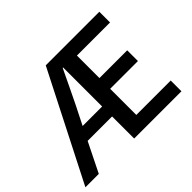

<svg xmlns="http://www.w3.org/2000/svg" viewBox="-152 -986 1237 1237"><g transform="rotate(-45 466.5 -368.0)"><path d="M268.6 -292H446.3V-647.5H442.4Q420.9 -601.6 378.9 -514.6Q336.9 -427.7 331.1 -416ZM563.5 -97.7H877V0H446.3V-201.2H223.6L124 0H2L377 -736.3H865.2V-638.7H563.5V-433.6H816.4V-335.9H563.5Z"/></g></svg>

Font: Gen Shin Gothic Medium
Style: Regular
Weight: 500
Designer: [Source Han Sans]
Ryoko NISHIZUKA  (kana & ideographs); Paul D. Hunt (Latin, Greek & Cyrillic); Wenlong ZHANG  (bopomofo
Version: Version 1.002.20150607